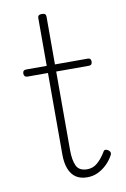

<svg xmlns="http://www.w3.org/2000/svg" viewBox="-85 -781 559 850"><g transform="rotate(-10 194.5 -356.5)"><path d="M238 17Q207 17 187 3.5Q167 -10 156.5 -36.5Q146 -63 146 -102V-468H54Q46 -468 42 -472.5Q38 -477 38 -484Q38 -492 42 -496Q46 -500 54 -500H146V-715Q146 -723 150.5 -726.5Q155 -730 164 -730Q174 -730 178.5 -726.5Q183 -723 183 -715V-500H330Q338 -500 341.5 -496Q345 -492 345 -484Q345 -477 341.5 -472.5Q338 -468 330 -468H183V-115Q183 -70 195 -44Q207 -18 244 -18Q270 -18 290 -35.5Q310 -53 327 -81Q331 -89 337 -89Q343 -89 349 -85Q356 -80 358 -74.5Q360 -69 357 -63Q345 -40 326.5 -22Q308 -4 286 6.5Q264 17 238 17Z"/></g></svg>

Font: Playwrite NG Modern Thin
Style: Regular
Weight: 250
Designer: Veronika Burian, José Scaglione
Foundry: TypeTogether
Version: Version 1.002